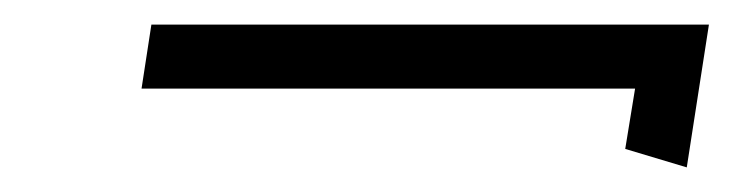

<svg xmlns="http://www.w3.org/2000/svg" viewBox="-20 -336 596 156"><path d="M95 -264H496L488 -215L538 -200L556 -316H103Z"/></svg>

Font: Charger Sport
Style: ExLitExtObl
Weight: 200
Designer: Jasper
Foundry: Cannot Into Space Fonts
Version: Version 1.1